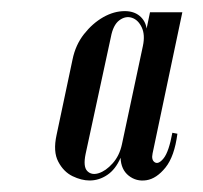

<svg xmlns="http://www.w3.org/2000/svg" viewBox="-20 -720 361 342"><path d="M139.5 -398.5Q125.2 -398.5 109.2 -406.2Q93.2 -414 83.8 -432Q74.2 -450 80.8 -479.8L109.2 -614Q114.5 -640 129.6 -659.2Q144.8 -678.5 163.9 -689.4Q183 -700.2 202.2 -700.2Q218.5 -700.2 228.8 -691.6Q239 -683 241.2 -669.2L247.2 -698.2H304.8L251.8 -446.8Q249.2 -434.8 255.9 -430.8Q262.5 -426.8 271.6 -438.2Q280.8 -449.8 287 -483.5L296 -481.8Q290.8 -441.5 274.8 -421.6Q258.8 -401.8 240.9 -399Q223 -396.2 209.2 -407.1Q195.5 -418 194.8 -439Q185.8 -418.2 171.1 -408.4Q156.5 -398.5 139.5 -398.5ZM132.5 -445.8Q127.8 -423.2 135.4 -415.4Q143 -407.5 155.8 -411.5Q168.5 -415.5 180.6 -429Q192.8 -442.5 197.2 -463L234.5 -638Q238.8 -658 232.4 -671.4Q226 -684.8 214.8 -688.4Q203.5 -692 192.5 -683.8Q181.5 -675.5 177.5 -654Z"/></svg>

Font: Emberly Black
Style: Italic
Weight: 900
Italic angle: -12°
Designer: Rajesh Rajput
Foundry: Rajesh Rajput
Version: Version 1.000